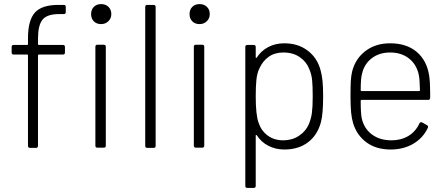

<svg xmlns="http://www.w3.org/2000/svg" viewBox="-20 -724 2194 940"><path d="M117 -10V-453Q117 -457 113 -457H47Q37 -457 37 -467V-494Q37 -504 47 -504H113Q117 -504 117 -508V-537Q117 -624 150.5 -662Q184 -700 266 -700H292Q302 -700 302 -690V-665Q302 -655 292 -655H269Q210 -655 188 -627.5Q166 -600 166 -534V-508Q166 -504 170 -504H288Q298 -504 298 -494V-467Q298 -457 288 -457H170Q166 -457 166 -453V-10Q166 0 156 0H127Q117 0 117 -10Z M447 -11V-495Q447 -505 457 -505H488Q498 -505 498 -495V-11Q498 -1 488 -1H457Q447 -1 447 -11ZM475 -704Q497 -704 511 -690.5Q525 -677 525 -655Q525 -634 510.5 -620Q496 -606 475 -606Q453 -606 439.5 -619.5Q426 -633 426 -655Q426 -677 439.5 -690.5Q453 -704 475 -704Z M691 -10V-690Q691 -700 701 -700H732Q742 -700 742 -690V-10Q742 0 732 0H701Q691 0 691 -10Z M929 -11V-495Q929 -505 939 -505H970Q980 -505 980 -495V-11Q980 -1 970 -1H939Q929 -1 929 -11ZM957 -704Q979 -704 993 -690.5Q1007 -677 1007 -655Q1007 -634 992.5 -620Q978 -606 957 -606Q935 -606 921.5 -619.5Q908 -633 908 -655Q908 -677 921.5 -690.5Q935 -704 957 -704Z M1181 186V-494Q1181 -504 1191 -504H1222Q1232 -504 1232 -494V-443Q1232 -441 1233.5 -440.5Q1235 -440 1237 -442Q1258 -475 1293 -493.5Q1328 -512 1372 -512Q1439 -512 1486 -476.5Q1533 -441 1549 -382Q1556 -357 1559 -328Q1562 -299 1562 -253Q1562 -165 1551 -125Q1534 -62 1487.5 -27Q1441 8 1372 8Q1329 8 1293.5 -10.5Q1258 -29 1237 -62Q1232 -65 1232 -60V186Q1232 196 1222 196H1191Q1181 196 1181 186ZM1246 -123Q1259 -84 1290.5 -60.5Q1322 -37 1367 -37Q1410 -37 1443.5 -59Q1477 -81 1492 -116Q1503 -142 1507 -171Q1511 -200 1511 -252Q1511 -304 1508 -332.5Q1505 -361 1494 -386Q1481 -421 1448 -444Q1415 -467 1367 -467Q1325 -467 1295.5 -446Q1266 -425 1250 -389Q1239 -367 1235.5 -335Q1232 -303 1232 -252Q1232 -161 1246 -123Z M1709 -120Q1702 -143 1699 -173.5Q1696 -204 1696 -254Q1696 -302 1697.5 -327.5Q1699 -353 1704 -374Q1720 -437 1769.5 -474.5Q1819 -512 1890 -512Q1970 -512 2019.5 -470.5Q2069 -429 2081 -355Q2086 -320 2086 -274V-246Q2086 -235 2076 -235H1750Q1746 -235 1746 -231Q1746 -167 1751 -145Q1762 -95 1800.5 -66Q1839 -37 1897 -37Q1944 -37 1979.5 -58.5Q2015 -80 2033 -119Q2037 -128 2046 -125L2069 -112Q2078 -108 2075 -99Q2052 -49 2004 -20.5Q1956 8 1892 8Q1823 8 1775.5 -26Q1728 -60 1709 -120ZM1750 -278H2032Q2036 -278 2036 -282Q2035 -338 2030 -359Q2019 -409 1982 -438Q1945 -467 1890 -467Q1836 -467 1799 -438Q1762 -409 1752 -361Q1746 -340 1746 -282Q1746 -278 1750 -278Z"/></svg>

Font: Barlow GEO Light
Style: Regular
Weight: 300
Designer: Jeremy Tribby
Foundry: Tribby Type
Version: Version 1.408